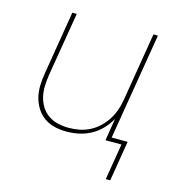

<svg xmlns="http://www.w3.org/2000/svg" viewBox="-104 -610 807 871"><g transform="rotate(15 300.0 -175.0)"><path d="M471 170 499 0H424L441 -105Q427 -79 405 -56Q383 -33 356 -18.5Q329 -4 300 2Q271 8 242 8Q213 8 186 1.5Q159 -5 137 -20.5Q115 -36 100.5 -59.5Q86 -83 79.5 -109.5Q73 -136 74 -165Q75 -194 80 -223L129 -520H150L100 -220Q96 -194 95 -168Q94 -142 99.5 -117.5Q105 -93 118 -72Q131 -51 151 -37Q171 -23 196 -17Q221 -11 247 -11Q271 -11 296 -15.5Q321 -20 345 -32Q369 -44 388.5 -62.5Q408 -81 422 -103Q436 -125 444.5 -149.5Q453 -174 457 -199L510 -520H531L448 -19H523L492 170Z"/></g></svg>

Font: Iosevka Thin Extended
Style: Italic
Weight: 100
Width: 7
Italic angle: -9°
Monospace: yes
Designer: Belleve Invis
Foundry: Belleve Invis
Version: Version 32.5.0; ttfautohint (v1.8.4)